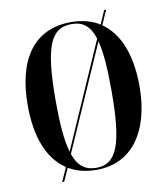

<svg xmlns="http://www.w3.org/2000/svg" viewBox="-87 -828 821 941"><g transform="rotate(-10 323.0 -357.5)"><path d="M177 -30 146 40H156L185 -25C223 -2 269 10 324 10C501 10 601 -134 601 -358C601 -512 557 -625 473 -683L505 -755H495L466 -688C427 -712 380 -725 325 -725C136 -725 45 -584 45 -359C45 -206 88 -88 177 -30ZM437 -623 208 -101C191 -158 184 -241 184 -358C184 -627 221 -715 325 -715C381 -715 416 -689 437 -623ZM324 0C270 0 234 -25 212 -88L441 -609C456 -553 462 -472 462 -358C462 -90 424 0 324 0Z"/></g></svg>

Font: Noto Serif Display ExtraCondensed
Style: Bold
Weight: 700
Width: 2
Designer: Monotype Design Team
Foundry: Monotype Imaging Inc.
Version: Version 2.009